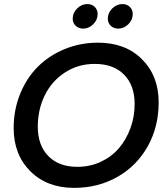

<svg xmlns="http://www.w3.org/2000/svg" viewBox="-20 -913 824 940"><path d="M756.8 -412.1Q756.8 -292.5 703.4 -196.8Q649.9 -101.1 555.2 -47.1Q460.4 6.8 342.8 6.8Q210 6.8 128.4 -74.7Q46.9 -156.2 46.9 -286.1Q46.9 -375 78.4 -452.9Q109.9 -530.8 164.6 -585.7Q219.2 -640.6 295.9 -672.4Q372.6 -704.1 460 -704.1Q593.8 -704.1 675.3 -622.8Q756.8 -541.5 756.8 -412.1ZM165 -293Q165 -201.7 216.6 -148.9Q268.1 -96.2 358.9 -96.2Q420.4 -96.2 473.4 -120.8Q526.4 -145.5 562.3 -187.5Q598.1 -229.5 618.7 -285.6Q639.2 -341.8 639.2 -403.8Q639.2 -495.1 587.4 -547.6Q535.6 -600.1 443.8 -600.1Q362.3 -600.1 297.9 -558.1Q233.4 -516.1 199.2 -446.3Q165 -376.5 165 -293ZM387.2 -772.9Q364.7 -772.9 350.3 -786.9Q335.9 -800.8 335.9 -821.8Q335.9 -850.1 357.7 -871.6Q379.4 -893.1 408.2 -893.1Q429.7 -893.1 443.8 -879.2Q458 -865.2 458 -844.2Q458 -815.4 436.3 -794.2Q414.6 -772.9 387.2 -772.9ZM559.1 -772.9Q536.6 -772.9 522.2 -786.9Q507.8 -800.8 507.8 -821.8Q507.8 -850.1 529.5 -871.6Q551.3 -893.1 580.1 -893.1Q601.6 -893.1 615.7 -879.2Q629.9 -865.2 629.9 -844.2Q629.9 -815.4 608.2 -794.2Q586.4 -772.9 559.1 -772.9Z"/></svg>

Font: SVN-Poppins Medium
Style: Italic
Weight: 500
Italic angle: -10°
Designer: Ninad Kale (Devanagari), Jonny Pinhorn (Latin)
Foundry: Indian Type Foundry
Version: Version 3.002 2017